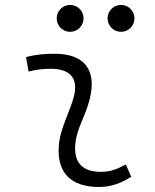

<svg xmlns="http://www.w3.org/2000/svg" viewBox="-20 -744 626 774"><path d="M487.3 -81.1C447.3 -59.6 423.3 -51.3 385.3 -51.3C314 -51.3 278.3 -87.4 283.2 -157.7C287.6 -225.6 325.2 -275.4 341.8 -345.2C371.1 -463.9 318.8 -527.3 200.2 -527.3C161.6 -527.3 123 -524.4 85 -513.7L95.2 -455.6C125 -463.4 154.8 -466.8 184.6 -466.8C262.7 -466.8 296.9 -428.2 277.8 -355C262.7 -293.9 221.2 -226.1 216.8 -153.3C210 -46.4 266.6 9.8 379.4 9.8C432.6 9.8 471.7 -8.3 508.8 -31.2ZM262.7 -615.7C292.5 -615.7 316.9 -640.1 316.9 -669.9C316.9 -700.2 292.5 -724.1 262.7 -724.1C232.9 -724.1 208.5 -700.2 208.5 -669.9C208.5 -640.1 232.9 -615.7 262.7 -615.7ZM467.8 -615.7C497.6 -615.7 522 -640.1 522 -669.9C522 -700.2 497.6 -724.1 467.8 -724.1C438 -724.1 413.6 -700.2 413.6 -669.9C413.6 -640.1 438 -615.7 467.8 -615.7Z"/></svg>

Font: Cascadia Mono PL Light
Style: Italic
Weight: 300
Italic angle: -10°
Monospace: yes
Designer: Aaron Bell
Foundry: Saja Typeworks
Version: Version 2404.023